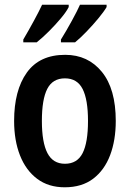

<svg xmlns="http://www.w3.org/2000/svg" viewBox="-20 -786 552 816"><path d="M472 -272Q472 -190 448 -126.5Q424 -63 376 -26.5Q328 10 255 10Q186 10 138 -26Q90 -62 65 -125.5Q40 -189 40 -272Q40 -402 94 -477.5Q148 -553 257 -553Q354 -553 413 -480.5Q472 -408 472 -272ZM158 -272Q158 -181 181.5 -135.5Q205 -90 256 -90Q308 -90 331 -135Q354 -180 354 -272Q354 -363 331 -408Q308 -453 256 -453Q204 -453 181 -408.5Q158 -364 158 -272ZM433 -756Q422 -737 398.5 -708.5Q375 -680 348 -652Q321 -624 299 -606H239V-618Q262 -655 285.5 -698Q309 -741 320 -766H433ZM272 -756Q262 -736 239 -708.5Q216 -681 188.5 -653.5Q161 -626 136 -606H79V-618Q102 -657 124.5 -698.5Q147 -740 159 -766H272Z"/></svg>

Font: Noto Sans Kannada Condensed SemiBold
Style: Regular
Weight: 600
Width: 3
Designer: Jelle Bosma - Monotype Design Team
Foundry: Monotype Imaging Inc.
Version: Version 2.005; ttfautohint (v1.8.4.7-5d5b)